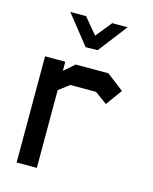

<svg xmlns="http://www.w3.org/2000/svg" viewBox="-106 -764 665 835"><g transform="rotate(15 226.0 -346.5)"><path d="M359 -346 304 -386H188L141 -350V0H50V-478H141V-437L188 -478H335L412 -419ZM177 -693 237 -621 295 -693H364L264 -563L210 -562L106 -693Z"/></g></svg>

Font: Turret Road
Style: Bold
Weight: 700
Designer: Noponies
Foundry: Noponies
Version: Version 1.001; ttfautohint (v1.8)